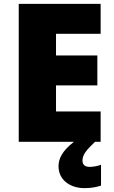

<svg xmlns="http://www.w3.org/2000/svg" viewBox="-20 -734 589 994"><path d="M407 97C407 67 427 43 472 0H501V-157H270V-292H484V-447H270V-559H501V-714H77V0H363C301 48 283 88 283 127C283 197 342 240 418 240C454 240 481 234 503 227V119C489 125 462 130 445 130C422 130 407 121 407 97Z"/></svg>

Font: Noto Sans Lao UI Blk
Style: Regular
Weight: 900
Designer: Monotype Design Team
Foundry: Monotype Imaging Inc.
Version: Version 2.000